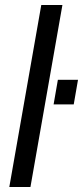

<svg xmlns="http://www.w3.org/2000/svg" viewBox="-20 -743 330 763"><path d="M17 0 144 -723H228L101 0ZM193 -328 210 -426H290L273 -328Z"/></svg>

Font: Archivo SemiCondensed
Style: Italic
Weight: 400
Width: 4
Italic angle: -10°
Designer: Hector Gatti
Foundry: Omnibus-Type
Version: Version 2.001